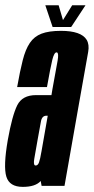

<svg xmlns="http://www.w3.org/2000/svg" viewBox="-40 -726 366 750"><path d="M122.5 0 119 -19Q98.5 4 49 4Q-3 4 -15.2 -36Q-27.5 -76 -9.5 -179.5Q7.5 -274.5 27.2 -314.5Q47 -354.5 101 -354.5H161L164.5 -376Q179 -456.5 185 -489Q190 -517.5 183 -521Q182 -521.5 181 -521.5Q171.5 -521.5 164.2 -491.8Q157 -462 143.5 -386H27Q38 -448.5 48.8 -490.8Q59.5 -533 76.5 -558.2Q93.5 -583.5 122.2 -594.5Q151 -605.5 198 -605.5Q277 -605.5 298.5 -570.5Q309.5 -552 304.5 -523.5Q290 -441.5 266.5 -309.5L212 0ZM121.5 -131.5 146.5 -274H141.5Q123.5 -274 119.8 -250.8Q116 -227.5 107 -180.5Q99 -134 94 -106.5Q90 -83.5 96.5 -80Q98 -79.5 99.5 -79.5Q108 -79.5 112.5 -92Q117 -104.5 121.5 -132ZM165.5 -620.5 137 -705.5H189L206 -647.5L242 -705.5H294L238 -620.5Z"/></svg>

Font: Anybody UltraCondensed SemiBold
Style: Italic
Weight: 600
Width: 1
Italic angle: -10°
Designer: Tyler Finck
Foundry: Etcetera Type Company
Version: Version 1.010; ttfautohint (v1.8.3) -l 8 -r 50 -G 200 -x 14 